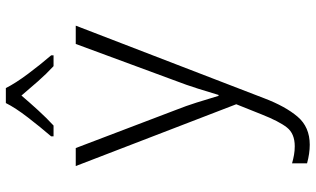

<svg xmlns="http://www.w3.org/2000/svg" viewBox="-226 -578 1053 640"><g transform="rotate(-90 300.0 -258.5)"><path d="M201 -606Q226 -629 252 -657.5Q278 -686 301 -713Q323 -687 348 -658.5Q373 -630 399 -606H435V-614Q404 -650 373 -691.5Q342 -733 326 -765H276Q260 -733 228 -691.5Q196 -650 165 -614V-606ZM292 96 534 -532H473L353 -207Q335 -160 324 -124.5Q313 -89 303 -56H300Q288 -96 277.5 -129.5Q267 -163 252 -201L126 -532H66L272 3L238 88Q215 146 194.5 172Q174 198 132 198Q117 198 103 195.5Q89 193 75 189V239Q108 248 137 248Q196 248 230.5 207.5Q265 167 292 96Z"/></g></svg>

Font: Noto Sans Mono UI Light
Style: Regular
Weight: 300
Designer: Monotype Design team
Foundry: Monotype Imaging Inc.
Version: 1.000